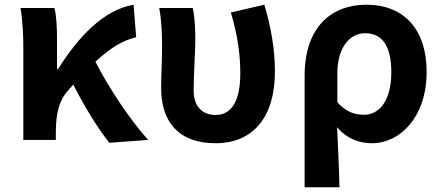

<svg xmlns="http://www.w3.org/2000/svg" viewBox="-20 -594 1878 815"><path d="M609 0C532 -85 441 -222 385 -332C448 -390 499 -422 558 -436L547 -574C419 -552 311 -436 226 -300H222V-423C222 -475 220 -525 211 -560H67C77 -503 79 -437 79 -393V0H217V-32C217 -113 231 -169 271 -212L291 -235C342 -135 397 -47 444 12Z M895 14C1056 14 1147 -99 1147 -290C1147 -385 1130 -481 1102 -574L960 -541C990 -440 1000 -359 1000 -283C1000 -160 960 -106 895 -106C843 -106 802 -138 802 -209C802 -282 809 -373 809 -423C809 -475 807 -521 798 -560H656C667 -499 668 -437 668 -393C668 -335 664 -278 664 -221C664 -78 737 14 895 14Z M1273 201H1421C1419 114 1415 37 1411 -54C1454 -3 1508 14 1559 14C1678 14 1791 -97 1791 -289C1791 -468 1696 -574 1535 -574C1387 -574 1273 -479 1273 -273ZM1526 -107C1489 -107 1451 -116 1412 -160V-283C1412 -390 1463 -453 1530 -453C1606 -453 1641 -394 1641 -287C1641 -165 1589 -107 1526 -107Z"/></svg>

Font: Noto Sans CJK JP Bold
Style: Regular
Weight: 700
Designer: Ryoko NISHIZUKA (kana & ideographs); Paul D. Hunt (Latin, Greek & Cyrillic); Wenlong ZHANG (bopomofo); Sandoll Communica
Foundry: Adobe Systems Incorporated
Version: Version 1.004;PS 1.004;hotconv 1.0.82;makeotf.lib2.5.63406